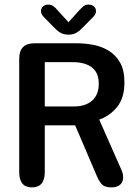

<svg xmlns="http://www.w3.org/2000/svg" viewBox="-20 -807 610 834"><path d="M174.5 -537V-344.5H300Q351.5 -344.5 380.2 -370Q409 -395.5 409 -443.5Q409 -491.5 379.2 -514.2Q349.5 -537 296.5 -537ZM63.5 -59.5V-552.5Q63.5 -619 130 -619H314.5Q349 -619 385 -612.2Q421 -605.5 451.8 -587Q482.5 -568.5 501.5 -535.2Q520.5 -502 520.5 -448.5Q520.5 -381.5 488.5 -342.2Q456.5 -303 411 -287.5L507 -70Q511 -61 513 -52.8Q515 -44.5 515 -37Q515 -16.5 501.8 -4.8Q488.5 7 464 7Q434 7 421 -8Q408 -23 397 -51L306.5 -262.5H174.5V-59.5Q174.5 7 118.5 7Q63.5 7 63.5 -59.5ZM385.5 -734 347.5 -695.5Q330 -676.5 314.8 -666.5Q299.5 -656.5 277.5 -656.5Q255 -656.5 239.8 -666.5Q224.5 -676.5 207 -695.5L169.5 -734Q158 -746 158 -758.5Q158 -771 167 -779Q176 -787 190 -787Q203 -787 212 -780.2Q221 -773.5 230.5 -762L277.5 -710.5L324 -762Q333.5 -772.5 342.5 -779.8Q351.5 -787 364.5 -787Q379 -787 388 -779Q397 -771 397 -759Q397 -753.5 394.5 -747.2Q392 -741 385.5 -734Z"/></svg>

Font: Sono Medium
Style: Regular
Weight: 500
Designer: Tyler Finck
Foundry: Tyler Finck
Version: Version 2.112